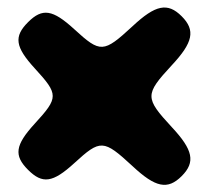

<svg xmlns="http://www.w3.org/2000/svg" viewBox="-20 -727 569 520"><path d="M56 -667C17 -628 21 -600 74 -542C139 -471 139 -463 74 -392C21 -334 17 -306 56 -267C95 -228 123 -232 181 -285C252 -350 260 -350 339 -277C401 -219 434 -212 472 -250C510 -288 503 -321 445 -383C372 -462 372 -471 445 -550C503 -612 510 -645 472 -683C434 -721 401 -714 339 -656C260 -583 252 -583 181 -648C123 -701 95 -706 56 -667Z"/></svg>

Font: Hussar Skorodowane
Style: Bold
Weight: 700
Foundry: Cannot Into Space Fonts
Version: Version 0.892